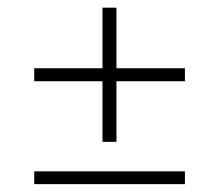

<svg xmlns="http://www.w3.org/2000/svg" viewBox="-20 -560 556 488"><path d="M67 -92V-124.5H450V-92ZM276 -199.5H240.5V-540.5H276ZM67 -353.5V-386.5H450V-353.5Z"/></svg>

Font: Anek Gujarati Medium ExtraLight
Style: Regular
Weight: 250
Version: Version 1.003